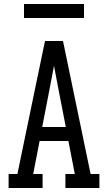

<svg xmlns="http://www.w3.org/2000/svg" viewBox="-20 -940 540 960"><path d="M23 0V-70H67L154 -490L205 -735H295L433 -70H477V0H307V-70H354L322 -235H178L146 -70H193V0ZM191 -305H309L273 -490Q267 -520 261.5 -550.5Q256 -581 250 -611Q244 -581 238.5 -550.5Q233 -520 227 -490ZM100 -850V-920H400V-850Z"/></svg>

Font: Iosevka Gothic
Style: Regular
Weight: 400
Monospace: yes
Designer: Belleve Invis
Foundry: Belleve Invis
Version: Version 15.5.1; ttfautohint (v1.8.4)